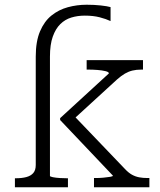

<svg xmlns="http://www.w3.org/2000/svg" viewBox="-20 -791 676 811"><path d="M611 0H377V-39H384Q400 -39 416.5 -40.5Q433 -42 445 -44Q457 -46 457 -49L234 -284V-292L440 -481Q440 -487 425.5 -490.5Q411 -494 391.5 -495.5Q372 -497 355 -497H346V-537H584V-497H577Q556 -497 539.5 -493Q523 -489 507.5 -480Q492 -471 474 -455L284 -281L282 -313L508 -77Q523 -61 537.5 -53Q552 -45 568 -42Q584 -39 603 -39H611ZM131 -552Q131 -616 149 -658.5Q167 -701 197.5 -725.5Q228 -750 266.5 -760.5Q305 -771 346 -771Q378 -771 405.5 -768Q433 -765 447 -761V-702Q428 -711 401 -718Q374 -725 338 -725Q308 -725 281.5 -717Q255 -709 235 -689.5Q215 -670 203 -636.5Q191 -603 191 -552V-48Q191 -45 203.5 -42.5Q216 -40 233 -39Q250 -38 263 -38H267V0H43V-38H46Q72 -38 91 -43Q110 -48 120.5 -60Q131 -72 131 -94Z"/></svg>

Font: Roboto Serif 20pt ExtraLight
Style: Regular
Weight: 250
Version: Version 1.008